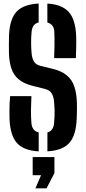

<svg xmlns="http://www.w3.org/2000/svg" viewBox="-20 -828 474 1061"><path d="M193.9 8.5Q109.2 3.6 72.7 -38.6Q36.2 -80.7 32.7 -171.1Q32.2 -191.6 32.2 -212.7Q32.1 -233.9 33 -255.1Q33.8 -276.2 36 -296.8H153.6Q151.6 -257.9 151.2 -219.9Q150.8 -181.8 153.6 -148.5Q155.3 -127.1 165 -113.8Q174.7 -100.6 193.9 -95.9ZM242 8.3V-96Q259.5 -101.2 268.3 -114.3Q277.2 -127.3 279 -148.5Q280.9 -168.9 281.5 -187.3Q282.1 -205.6 281.5 -224.4Q280.8 -243.1 279 -264.4Q277.3 -290.3 266.8 -309.8Q256.3 -329.2 230.9 -335.7L157.8 -354.4Q109.9 -366.7 82.5 -390.2Q55 -413.6 43 -449.3Q31 -485 29.5 -533.8Q29 -558.9 29.1 -582.6Q29.3 -606.2 29.8 -630Q33 -720.3 69.9 -761.9Q106.8 -803.6 193.6 -808.5V-704.1Q175.1 -699.4 165.9 -686.5Q156.8 -673.7 154.6 -652.3Q151.8 -623 151.9 -593.2Q152 -563.3 154.6 -533.8Q156.7 -506.5 167.5 -488.2Q178.4 -469.9 205.3 -463.5L269.7 -448Q320.7 -435.8 349.4 -411.4Q378.2 -387.1 390.6 -350.4Q403 -313.8 404.7 -264.4Q405.3 -247.1 405.3 -231.9Q405.3 -216.8 404.9 -202Q404.5 -187.3 403.8 -171.1Q400.3 -80.8 363.5 -38.7Q326.6 3.5 242 8.3ZM279.2 -506.8Q280.7 -543.2 281.2 -579.6Q281.6 -616 280.1 -652.3Q279.5 -673.2 269.7 -686Q259.9 -698.8 241.7 -703.6V-808.3Q322.9 -803.5 360.1 -761.6Q397.3 -719.7 400.8 -629.8Q401.8 -606.5 401.2 -572.6Q400.6 -538.8 399.2 -506.8ZM175.7 212.6 207 140H160.6V40H280.8V128.4L237.2 212.6Z"/></svg>

Font: Big Shoulders Stencil Display SC Thin
Style: Regular
Weight: 100
Designer: Patric King
Foundry: XO Type Co
Version: Version 2.001